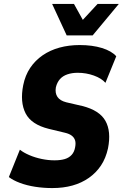

<svg xmlns="http://www.w3.org/2000/svg" viewBox="-20 -945 624 976"><path d="M246 11Q201 11 159 4.5Q117 -2 82 -15Q47 -28 25 -45L81 -184Q100 -169 129 -156.5Q158 -144 191.5 -137Q225 -130 257 -130Q288 -130 309.5 -136.5Q331 -143 344.5 -158Q358 -173 362 -197Q366 -218 361.5 -232Q357 -246 344.5 -255.5Q332 -265 311 -270L228 -290Q139 -312 110 -369Q81 -426 98 -512Q108 -562 133.5 -600Q159 -638 197 -664Q235 -690 282.5 -703Q330 -716 385 -716Q449 -716 498 -701Q547 -686 571 -659L516 -524Q496 -547 457 -561Q418 -575 375 -575Q346 -575 322.5 -567Q299 -559 284.5 -542.5Q270 -526 264 -501Q259 -472 272 -452.5Q285 -433 317 -425L399 -406Q486 -384 516 -330.5Q546 -277 529 -191Q518 -141 493.5 -104Q469 -67 432 -41Q395 -15 348.5 -2Q302 11 246 11ZM319 -765 245 -925H356L401 -844L476 -925H584L451 -765Z"/></svg>

Font: Nunito Sans 10pt Condensed Black
Style: Italic
Weight: 900
Width: 3
Italic angle: -9°
Designer: Vernon Adams
Foundry: Vernon Adams
Version: Version 3.101;gftools[0.9.27]